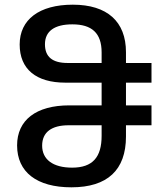

<svg xmlns="http://www.w3.org/2000/svg" viewBox="-20 -790 700 820"><path d="M285 10C439 10 518 -64 518 -207V-255H627V-340H518V-437H627V-521H518V-567C518 -698 438 -770 291 -770C147 -770 64 -706 64 -600C64 -495 134 -437 259 -437H414V-340H276C134 -340 53 -277 53 -169C53 -55 137 10 285 10ZM269 -521C204 -521 172 -547 172 -601C172 -657 213 -686 289 -686C372 -686 414 -649 414 -566V-521ZM288 -74C206 -74 160 -109 160 -168C160 -226 201 -255 273 -255H414V-210C414 -119 376 -74 288 -74Z"/></svg>

Font: Noto Sans Georgian Medium
Style: Regular
Weight: 500
Designer: Monotype Design Team, Akaki Razmadze
Foundry: Google LLC
Version: Version 2.005